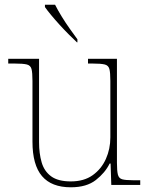

<svg xmlns="http://www.w3.org/2000/svg" viewBox="-20 -786 637 816"><path d="M281 10Q199 10 158.5 -37.5Q118 -85 118 -184V-442Q118 -477 114 -492.5Q110 -508 94 -512Q78 -516 41 -516H15V-536H146V-181Q146 -134 157 -96Q168 -58 197.5 -36.5Q227 -15 281 -15Q337 -15 374 -41.5Q411 -68 430 -110.5Q449 -153 449 -202V-442Q449 -477 445 -492.5Q441 -508 425 -512Q409 -516 372 -516H354V-536H477V-94Q477 -60 481 -44Q485 -28 499.5 -24Q514 -20 544 -20H576V0H453L450 -91H446Q427 -52 387.5 -21Q348 10 281 10ZM307 -606Q292 -620 272.5 -639.5Q253 -659 233 -681Q213 -703 196.5 -723Q180 -743 171 -756V-766H214Q225 -744 241.5 -717Q258 -690 276.5 -664Q295 -638 309 -619V-606Z"/></svg>

Font: Noto Serif Ethiopic Thin
Style: Regular
Weight: 250
Version: Version 2.102